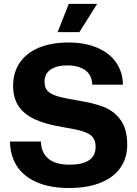

<svg xmlns="http://www.w3.org/2000/svg" viewBox="-20 -956 705 986"><path d="M31.4 -229.3H190.3Q191.1 -172.9 227.6 -141.6Q264.1 -110.3 339 -110.3Q401.9 -110.3 436.5 -132.6Q471.1 -155 471.1 -202.3Q471.1 -233.7 456.1 -251.9Q441.1 -270 406.4 -281.1Q371.6 -292.1 301.1 -303.6Q214.7 -317.7 159.2 -343.2Q103.7 -368.7 75.5 -410.8Q47.3 -452.9 47.3 -515.7Q47.3 -583.9 81.6 -634.2Q116 -684.6 179.9 -711.1Q243.9 -737.7 332 -737.7Q416.7 -737.7 479.6 -710.8Q542.4 -683.9 576.5 -634.7Q610.6 -585.6 611.1 -521.1H454Q451.7 -571.6 417.1 -595.9Q382.4 -620.1 327.3 -620.1Q270.9 -620.1 239.8 -598.7Q208.7 -577.3 208.7 -535.7Q208.7 -506.4 223.9 -489.6Q239.1 -472.7 275.6 -461.8Q312.1 -450.9 384.4 -439.1Q460.3 -427 512.3 -407Q564.3 -387 598.8 -340.7Q633.3 -294.4 633.3 -212.1Q633.3 -145.6 599.1 -95.6Q564.9 -45.7 497.6 -18.1Q430.4 9.4 333.1 9.4Q236.4 9.4 168.6 -20.4Q100.7 -50.3 66.4 -103.7Q32 -157.1 31.4 -229.3ZM333.1 -936.1H479.1L387.6 -790.9H275.9Z"/></svg>

Font: Mona Sans VF XLt
Style: Regular
Weight: 200
Designer: Deni Anggara
Foundry: GitHub
Version: Version 2.000;Glyphs 3.2.3 (3260)